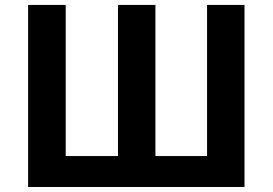

<svg xmlns="http://www.w3.org/2000/svg" viewBox="-20 -747 1089 767"><path d="M92.3 -727.3H242.5V-123.6H451.3V-727.3H600.9V-123.6H807.2V-727.3H956.7V0H92.3Z"/></svg>

Font: InterMG
Style: Bold
Weight: 700
Designer: Rasmus Andersson
Foundry: rsms
Version: Version 3.019;December 26, 2023;FontCreator 15.0.0.2955 64-b